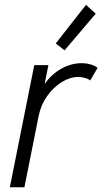

<svg xmlns="http://www.w3.org/2000/svg" viewBox="-20 -790 432 810"><path d="M124.5 -515.1H184.1L168.9 -438.5H170.9Q197.3 -477.1 238.8 -500.2Q280.3 -523.4 323.7 -523.4Q346.7 -523.4 365.2 -517.3Q383.8 -511.2 391.6 -503.4L360.4 -450.2Q355 -456.5 339.8 -460.9Q324.7 -465.3 309.6 -465.3Q275.9 -465.3 240.7 -443.8Q205.6 -422.4 179 -384.8Q152.3 -347.2 143.1 -300.8L83 0H21.5ZM215.3 -606.9 342.8 -769.5 383.8 -732.4 252.4 -577.6Z"/></svg>

Font: Reddit Sans Fudge Light Italic
Style: Regular
Weight: 300
Italic angle: -11.25°
Designer: Stephen Hutchings
Version: Version 1.013